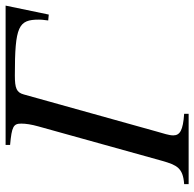

<svg xmlns="http://www.w3.org/2000/svg" viewBox="-24 -669 693 685"><g transform="rotate(-90 322.5 -326.5)"><path d="M645 -653H148V-637C214 -631 224 -625 224 -597C224 -581 221 -561 214 -536L91 -94C76 -42 66 -20 8 -16V0H259V-16C200 -20 182 -31 182 -55C182 -70 189 -90 196 -115L328 -588C335 -614 350 -620 396 -620C572 -620 595 -607 595 -534C595 -528 595 -523 592 -501L613 -499Z"/></g></svg>

Font: STIXGeneral
Style: Italic
Weight: 400
Italic angle: -16.33°
Designer: MicroPress Inc., with final additions and corrections provided by Coen Hoffman, Elsevier (retired)
Version: Version 1.1.0